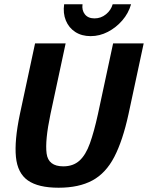

<svg xmlns="http://www.w3.org/2000/svg" viewBox="-20 -870 692 898"><path d="M581 -336Q554 -212 514.5 -136Q475 -60 412 -26Q349 8 254 8Q159 8 110.5 -26Q62 -60 54.5 -136Q47 -212 73 -336L144 -667H287L216 -336Q190 -212 198 -152Q206 -92 276 -92Q322 -92 351.5 -118.5Q381 -145 400.5 -199.5Q420 -254 438 -336L509 -667H652ZM366 -850Q362 -822 377 -803Q392 -784 422 -784Q452 -784 475.5 -803Q499 -822 507 -850H593Q581 -808 552 -774.5Q523 -741 484.5 -721Q446 -701 404 -701Q362 -701 332 -720.5Q302 -740 288 -774Q274 -808 280 -850Z"/></svg>

Font: Epunda Sans
Style: Bold Italic
Weight: 700
Italic angle: -12.0243°
Designer: Simon Atzbach
Foundry: typofactur
Version: Version 2.204; ttfautohint (v1.8.4.7-5d5b)